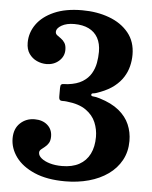

<svg xmlns="http://www.w3.org/2000/svg" viewBox="-54 -805 682 860"><g transform="rotate(5 287.0 -375.0)"><path d="M20 -161.5Q20 -116.8 48.5 -77.6Q77 -38.5 132.9 -14.3Q188.8 10 271 10Q327.5 10 376.9 -3.6Q426.3 -17.2 463.5 -43.7Q500.8 -70.2 521.6 -108.4Q542.5 -146.5 542.5 -195Q542.5 -234.5 527.6 -269Q512.8 -303.5 479.9 -330.4Q447 -357.3 392.5 -373.8Q374.5 -379.3 364.3 -379.6Q354 -380 354 -386.3Q354 -393.2 362.9 -393.6Q371.8 -394 394 -403Q431 -417.2 455.8 -437Q480.5 -456.7 495.1 -480.1Q509.8 -503.5 516.1 -529.1Q522.5 -554.7 522.5 -581Q522.5 -639.7 489.9 -679.6Q457.3 -719.5 402.5 -739.7Q347.8 -760 281 -760Q206.3 -760 154.8 -737.2Q103.3 -714.5 76.6 -676.9Q50 -639.2 50 -594.5Q50 -564.2 63.7 -544.6Q77.5 -525 98.5 -515.5Q119.5 -506 141.5 -506Q175 -506 198 -526.5Q221 -547 221 -576.5Q221 -596.5 213.6 -607.9Q206.3 -619.2 196.3 -626.1Q186.3 -633 178.9 -638.7Q171.5 -644.5 171.5 -653Q171.5 -669.7 193.9 -682.6Q216.3 -695.5 251 -695.5Q289.3 -695.5 316.1 -682.4Q343 -669.2 357.3 -643.6Q371.5 -618 371.5 -581Q371.5 -556.5 366.9 -530.9Q362.2 -505.2 349.1 -482.9Q336 -460.5 311 -444.9Q286 -429.3 245.3 -424.5Q235.5 -423.5 227.9 -423.6Q220.3 -423.8 216.1 -420.4Q212 -417 212 -404.5V-367.2Q212 -354.5 216.5 -350.7Q221 -347 229 -347.5Q237 -348 247.5 -346.7Q302.8 -341 334.1 -318.7Q365.5 -296.5 378.5 -265.1Q391.5 -233.8 391.5 -200Q391.5 -155.5 375.5 -123.4Q359.5 -91.3 328.1 -74.1Q296.8 -57 251 -57Q220.3 -57 196 -64.1Q171.8 -71.3 157.8 -82.9Q143.8 -94.5 143.8 -108Q143.8 -116.5 150.9 -122.6Q158 -128.8 167.4 -135.9Q176.8 -143 183.9 -154.3Q191 -165.5 191 -184.5Q191 -216.3 169 -235.6Q147 -255 111.5 -255Q73 -255 46.5 -230Q20 -205 20 -161.5Z"/></g></svg>

Font: Besley
Style: Regular
Weight: 400
Designer: Owen Earl
Foundry: indestructible type*
Version: Version 4.000